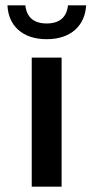

<svg xmlns="http://www.w3.org/2000/svg" viewBox="-20 -700 348 720"><path d="M211 0V-484H99V0ZM303 -680H235C230 -635 203 -612 155 -612C107 -612 80 -635 75 -680H8C11 -606 62 -553 155 -553C248 -553 299 -606 303 -680Z"/></svg>

Font: Gamestation Extended
Style: Regular
Weight: 400
Width: 7
Designer: Jonas Hecksher
Foundry: Jonas Hecksher, Playtypeª, e-types AS
Version: Version 1.003